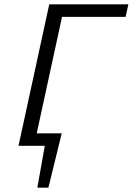

<svg xmlns="http://www.w3.org/2000/svg" viewBox="-20 -678 617 893"><path d="M125.7 0 138.1 -58H267.6L225.7 0ZM153.6 195 198.8 -58H267.1L205.1 195ZM66.1 0 209.1 -658H281.2L138.2 0ZM229.5 -599.5 242.5 -658H577.1L564.2 -599.5Z"/></svg>

Font: Ysabeau
Style: Bold Italic
Weight: 700
Italic angle: -12°
Designer: Christian Thalmann (Catharsis Fonts)
Version: Version 2.002